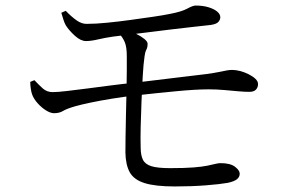

<svg xmlns="http://www.w3.org/2000/svg" viewBox="-20 -696 1040 692"><path d="M610 -24Q540 -24 501.5 -36Q463 -48 448 -74.5Q433 -101 432 -146Q432 -167 432.5 -203.5Q433 -240 434 -282.5Q435 -325 436 -367.5Q437 -410 437 -443.5Q437 -477 437 -494Q437 -527 429.5 -544.5Q422 -562 407 -578L427 -589Q451 -584 470 -574.5Q489 -565 500.5 -555.5Q512 -546 512 -538Q512 -525 507.5 -517Q503 -509 501 -493Q497 -466 494.5 -422.5Q492 -379 490 -330.5Q488 -282 487 -238Q486 -194 487 -165Q487 -137 495 -120.5Q503 -104 525.5 -97Q548 -90 593 -90Q645 -90 677 -92.5Q709 -95 728 -99Q747 -103 757 -105.5Q767 -108 775 -108Q810 -108 827 -95Q844 -82 844 -70Q844 -58 834 -50Q824 -42 801 -37Q773 -32 722 -28Q671 -24 610 -24ZM175 -288Q162 -288 146 -298Q130 -308 116 -323.5Q102 -339 96 -355Q93 -363 91 -376Q89 -389 89 -401L104 -407Q120 -390 134.5 -377Q149 -364 170 -364Q187 -364 221.5 -368Q256 -372 298 -377.5Q340 -383 382.5 -388.5Q425 -394 458 -397Q534 -406 606.5 -415Q679 -424 723 -429Q752 -433 769 -436.5Q786 -440 796.5 -442Q807 -444 817 -444Q830 -444 845.5 -440Q861 -436 876 -428.5Q891 -421 900.5 -412Q910 -403 910 -393Q910 -381 902.5 -373Q895 -365 879 -365Q862 -365 839 -367Q816 -369 788.5 -371.5Q761 -374 732 -374Q686 -374 613 -367Q540 -360 459 -351Q425 -347 384.5 -340.5Q344 -334 308 -326.5Q272 -319 251 -313Q220 -304 207 -296Q194 -288 175 -288ZM290 -548Q271 -548 250 -567Q229 -586 217 -605Q212 -614 208.5 -625.5Q205 -637 201 -650L217 -657Q236 -637 255.5 -623Q275 -609 294 -610Q324 -610 365 -614Q406 -618 449.5 -624Q493 -630 531 -635.5Q569 -641 593 -646Q635 -654 655 -665Q675 -676 685 -676Q711 -676 731 -670Q751 -664 762.5 -654.5Q774 -645 774 -634Q774 -625 767 -617Q760 -609 739 -606Q714 -603 675.5 -599Q637 -595 593.5 -589.5Q550 -584 509 -579Q468 -574 435.5 -570Q403 -566 387 -564Q359 -560 333.5 -554Q308 -548 290 -548Z"/></svg>

Font: Noto Serif SC ExtraLight
Style: Regular
Weight: 400
Version: Version 2.002-H1;hotconv 1.1.0;makeotfexe 2.6.0